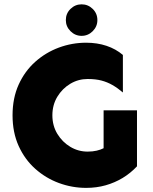

<svg xmlns="http://www.w3.org/2000/svg" viewBox="-20 -870 719 904"><path d="M385.7 14.6Q319.3 14.6 257.3 -8.3Q195.3 -31.2 146 -75.2Q96.7 -119.1 67.9 -182.6Q39.1 -246.1 39.1 -327.1Q39.1 -408.2 67.9 -471.7Q96.7 -535.2 146 -579.1Q195.3 -623 257.3 -646Q319.3 -668.9 385.7 -668.9Q437.5 -668.9 481.4 -654.3Q525.4 -639.6 558.6 -611.3V-434.6Q533.2 -456.1 509.3 -469.7Q485.4 -483.4 458 -490.7Q430.7 -498 392.6 -498Q348.6 -498 311 -475.6Q273.4 -453.1 250 -414.6Q226.6 -376 226.6 -327.1Q226.6 -278.3 250 -239.7Q273.4 -201.2 311 -178.7Q348.6 -156.2 392.6 -156.2Q416 -156.2 435.1 -160.6Q454.1 -165 468.3 -172.4Q482.4 -179.7 490.2 -188.5L625 -86.9Q594.7 -54.7 557.6 -32.2Q520.5 -9.8 477.5 2.4Q434.6 14.6 385.7 14.6ZM467.8 -28.3V-232.4V-233.4V-350.6H625V-86.9ZM364.3 -701.2Q334 -701.2 312 -723.1Q290 -745.1 290 -775.4Q290 -806.6 312 -828.1Q334 -849.6 364.3 -849.6Q394.5 -849.6 416.5 -828.1Q438.5 -806.6 438.5 -775.4Q438.5 -745.1 416.5 -723.1Q394.5 -701.2 364.3 -701.2Z"/></svg>

Font: Sen ExtraBold
Style: Regular
Weight: 800
Version: Version 2.000;gftools[0.9.31]